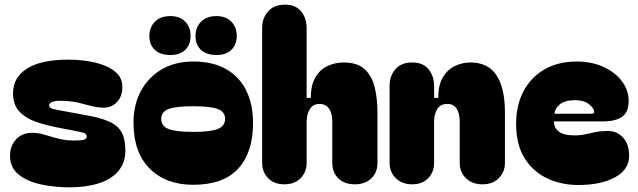

<svg xmlns="http://www.w3.org/2000/svg" viewBox="-20 -791 2738 824"><path d="M279 13Q210 13 151.5 -0.5Q93 -14 58 -43.5Q23 -73 23 -122Q23 -165 49 -193Q75 -221 118 -221Q145 -221 172.5 -212.5Q200 -204 231 -196Q262 -188 298 -188Q330 -188 341 -191.5Q352 -195 352 -205Q352 -217 338.5 -221Q325 -225 293 -231L221 -245Q176 -254 133.5 -268.5Q91 -283 63.5 -312Q36 -341 36 -391Q36 -459 96.5 -497Q157 -535 272 -535Q338 -535 390.5 -522Q443 -509 474 -483.5Q505 -458 505 -420Q506 -379 483 -354Q460 -329 425 -329Q400 -329 374.5 -335.5Q349 -342 319.5 -349.5Q290 -357 252 -358Q225 -360 208 -355Q191 -350 191 -339Q191 -327 211 -322.5Q231 -318 271 -311L342 -298Q407 -287 445.5 -270.5Q484 -254 501 -225Q518 -196 518 -145Q518 -92 487.5 -56.5Q457 -21 403 -4Q349 13 279 13Z M809 2Q692 2 622.5 -67.5Q553 -137 553 -264Q553 -342 585 -401Q617 -460 674.5 -493.5Q732 -527 809 -527Q895 -527 952 -493.5Q1009 -460 1037.5 -401Q1066 -342 1066 -264Q1066 -137 1002.5 -67.5Q939 2 809 2ZM672 -281Q672 -250 703 -237.5Q734 -225 809 -225Q884 -225 915 -237.5Q946 -250 946 -281Q946 -311 915 -323Q884 -335 809 -335Q734 -335 703 -323Q672 -311 672 -281ZM711 -555Q668 -555 644.5 -577Q621 -599 621 -636Q621 -674 645 -698Q669 -722 711 -722Q751 -722 774.5 -698.5Q798 -675 798 -637Q798 -600 775.5 -577.5Q753 -555 711 -555ZM819 -636Q819 -674 843 -698Q867 -722 909 -722Q949 -722 972.5 -698.5Q996 -675 996 -637Q996 -600 973.5 -577.5Q951 -555 909 -555Q866 -555 842.5 -577Q819 -599 819 -636Z M1200 0Q1156 0 1130.5 -26.5Q1105 -53 1105 -92V-671Q1105 -713 1130.5 -742Q1156 -771 1203 -771Q1249 -771 1272.5 -742Q1296 -713 1296 -670V-371H1314Q1314 -428 1334.5 -461Q1355 -494 1387.5 -508.5Q1420 -523 1454 -523Q1514 -523 1545.5 -493.5Q1577 -464 1588.5 -415Q1600 -366 1600 -308V-92Q1600 -51 1573.5 -25.5Q1547 0 1503 0Q1458 0 1432 -25.5Q1406 -51 1406 -92V-269Q1406 -305 1392 -325Q1378 -345 1351 -345Q1324 -345 1310 -323Q1296 -301 1296 -267V-92Q1296 -53 1270.5 -26.5Q1245 0 1200 0Z M1749 0Q1705 0 1678.5 -26.5Q1652 -53 1652 -92V-423Q1652 -465 1677 -494Q1702 -523 1749 -523Q1795 -523 1819 -494Q1843 -465 1843 -421V-371H1861Q1861 -428 1881.5 -461Q1902 -494 1934 -508.5Q1966 -523 1998 -523Q2075 -523 2111 -467.5Q2147 -412 2147 -310V-92Q2147 -53 2121 -26.5Q2095 0 2051 0Q2006 0 1979.5 -26.5Q1953 -53 1953 -92V-269Q1953 -305 1939.5 -325Q1926 -345 1900 -345Q1870 -345 1856.5 -323Q1843 -301 1843 -267V-92Q1843 -53 1818 -26.5Q1793 0 1749 0Z M2195 -260Q2195 -339 2226.5 -399Q2258 -459 2316.5 -493Q2375 -527 2456 -527Q2519 -527 2569.5 -504Q2620 -481 2649 -442.5Q2678 -404 2678 -358Q2678 -310 2650 -290Q2622 -270 2567 -270H2357Q2357 -244 2377.5 -227Q2398 -210 2447 -210Q2472 -210 2493.5 -215Q2515 -220 2537.5 -224.5Q2560 -229 2588 -229Q2628 -229 2654 -200.5Q2680 -172 2680 -122Q2680 -63 2619.5 -30Q2559 3 2461 3Q2392 3 2331.5 -24Q2271 -51 2233 -109.5Q2195 -168 2195 -260ZM2519 -303Q2534 -303 2529 -317Q2525 -331 2505 -346Q2485 -361 2447 -361Q2403 -361 2381.5 -342Q2360 -323 2360 -303Z"/></svg>

Font: Bagel Fat One
Style: Regular
Weight: 400
Designer: Kyung-won Kim
Foundry: JAMO
Version: Version 1.000; ttfautohint (v1.8.4.7-5d5b);gftools[0.9.28]